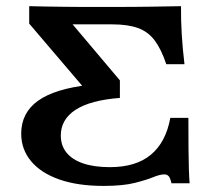

<svg xmlns="http://www.w3.org/2000/svg" viewBox="-20 -591 687 622"><path d="M315.4 11.3Q232 11.3 172.2 -9.6Q112.4 -30.6 80.6 -68.9Q48.7 -107.2 48.7 -158.1Q48.7 -225.7 103.4 -264.7Q158.2 -303.7 271 -316.3L261.5 -295.2L74.6 -514.5V-571Q102.2 -570.2 131 -569.8Q159.7 -569.4 188.8 -569Q218 -568.5 247 -568.5Q276 -568.5 303.8 -568.5H342.6Q417.4 -568.5 471.8 -569.4Q526.2 -570.2 566.4 -571Q566 -525.1 568.8 -479.6Q571.5 -434.1 577.6 -383H518.7Q502.4 -431.7 481.1 -460Q459.8 -488.4 426.9 -500.2Q394.1 -512.1 343.6 -512.1H215.2L368.4 -330.6V-273.8Q272.6 -266.4 224.8 -235.3Q177 -204.1 177 -151.9Q177 -119.8 195.2 -96.9Q213.5 -74 249.2 -61.7Q284.9 -49.5 336 -49.5Q420.3 -49.5 468.8 -89.8Q517.4 -130.1 531.8 -209.2H590.3Q590.3 -147.5 590.7 -107.5Q591.1 -67.5 591.9 -42Q592.7 -16.4 594.3 2.6H535.4Q531.8 -14.3 526.4 -20.2Q521 -26.1 512.5 -26.1Q498.4 -26.1 476.2 -17Q453.9 -7.8 415.8 1.7Q377.6 11.3 315.4 11.3Z"/></svg>

Font: Playfair 5pt SemiExpanded Light
Style: Regular
Weight: 300
Width: 6
Designer: Claus Eggers Sørensen
Foundry: Claus Eggers Sørensen
Version: Version 2.203